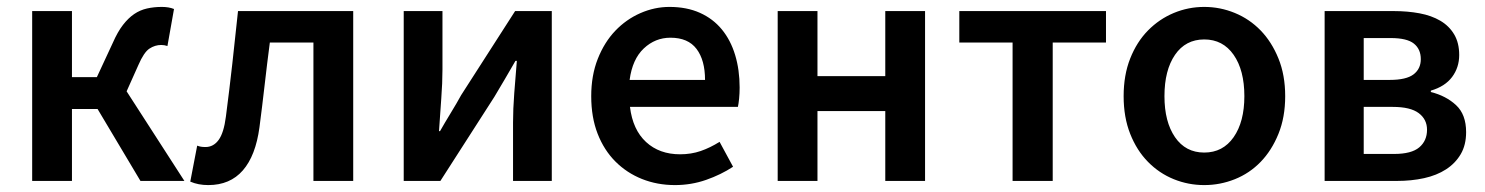

<svg xmlns="http://www.w3.org/2000/svg" viewBox="-20 -523 4294 555"><path d="M73 0V-491H188V-300H260L306 -399Q320 -431 335.5 -451Q351 -471 368 -482.5Q385 -494 405 -498.5Q425 -503 448 -503Q468 -503 483 -497L464 -390Q455 -393 446 -393Q428 -393 412 -382.5Q396 -372 380 -335L346 -259L513 0H386L262 -208H188V0Z M582 12Q553 12 530 2L550 -102Q555 -100 560.5 -99Q566 -98 574 -98Q597 -98 612 -118.5Q627 -139 633 -186Q643 -263 651.5 -338.5Q660 -414 668 -491H1001V0H886V-400H760Q752 -339 745 -277.5Q738 -216 730 -155Q719 -73 682 -30.5Q645 12 582 12Z M1147 0V-491H1259V-322Q1259 -284 1255.5 -237.5Q1252 -191 1249 -144H1252Q1265 -167 1283 -196.5Q1301 -226 1313 -248L1469 -491H1575V0H1463V-169Q1463 -207 1466.5 -253.5Q1470 -300 1474 -347H1470Q1457 -324 1439.5 -294.5Q1422 -265 1409 -243L1253 0Z M1931 12Q1880 12 1836 -5.5Q1792 -23 1759 -56Q1726 -89 1707.5 -136.5Q1689 -184 1689 -245Q1689 -305 1708 -353Q1727 -401 1758.5 -434Q1790 -467 1831 -485Q1872 -503 1915 -503Q1965 -503 2003 -486Q2041 -469 2066.5 -438Q2092 -407 2105 -364Q2118 -321 2118 -270Q2118 -253 2116.5 -238Q2115 -223 2113 -214H1801Q1809 -148 1847.5 -112.5Q1886 -77 1946 -77Q1978 -77 2005.5 -86.5Q2033 -96 2060 -113L2099 -41Q2064 -18 2021 -3Q1978 12 1931 12ZM1800 -292H2018Q2018 -349 1993.5 -381.5Q1969 -414 1918 -414Q1874 -414 1841 -383Q1808 -352 1800 -292Z M2228 0V-491H2343V-303H2539V-491H2654V0H2539V-202H2343V0Z M2907 0V-400H2753V-491H3177V-400H3023V0Z M3461 12Q3415 12 3373 -5Q3331 -22 3298.5 -55Q3266 -88 3247 -136Q3228 -184 3228 -245Q3228 -306 3247 -354Q3266 -402 3298.5 -435Q3331 -468 3373 -485.5Q3415 -503 3461 -503Q3507 -503 3549.5 -485.5Q3592 -468 3624 -435Q3656 -402 3675.5 -354Q3695 -306 3695 -245Q3695 -184 3675.5 -136Q3656 -88 3624 -55Q3592 -22 3549.5 -5Q3507 12 3461 12ZM3461 -82Q3515 -82 3546 -126.5Q3577 -171 3577 -245Q3577 -320 3546 -364.5Q3515 -409 3461 -409Q3407 -409 3376.5 -364.5Q3346 -320 3346 -245Q3346 -171 3376.5 -126.5Q3407 -82 3461 -82Z M3809 0V-491H4008Q4049 -491 4083.5 -484.5Q4118 -478 4143.5 -463Q4169 -448 4183.5 -423.5Q4198 -399 4198 -364Q4198 -328 4177.5 -300.5Q4157 -273 4116 -261V-257Q4160 -246 4189 -219Q4218 -192 4218 -141Q4218 -104 4202.5 -77.5Q4187 -51 4160 -33.5Q4133 -16 4096.5 -8Q4060 0 4018 0ZM3922 -292H3997Q4045 -292 4066 -308Q4087 -324 4087 -352Q4087 -381 4067 -397Q4047 -413 4000 -413H3922ZM3922 -78H4010Q4060 -78 4082.5 -97Q4105 -116 4105 -148Q4105 -178 4081 -196Q4057 -214 4006 -214H3922Z"/></svg>

Font: Giro Sans Semibold
Style: Regular
Weight: 600
Designer: Paul D. Hunt
Foundry: Adobe Systems Incorporated
Version: Version 1.000;PS 1.0;hotconv 1.0.88;makeotf.lib2.5.647800